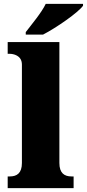

<svg xmlns="http://www.w3.org/2000/svg" viewBox="-20 -979 452 999"><path d="M114 -812V-799H204C274 -835 387 -914 412 -949V-959H218C197 -914 143 -850 114 -812ZM20 0H363V-61H352C315 -61 289 -78 289 -131V-760H20V-699H31C47 -699 94 -692 94 -643V-131C94 -78 68 -61 31 -61H20Z"/></svg>

Font: Noto Serif Malayalam Black
Style: Regular
Weight: 900
Designer: Indian type Foundry, Jelle Bosma, Monotype Design Team
Foundry: Monotype Imaging Inc.
Version: Version 2.104